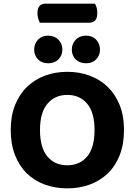

<svg xmlns="http://www.w3.org/2000/svg" viewBox="-20 -1019 740 1056"><path d="M199 -894Q195 -902 190.5 -916Q186 -930 186 -945Q186 -975 198 -987Q210 -999 231 -999H502Q515 -979 515 -948Q515 -918 503 -906Q491 -894 470 -894ZM662 -304Q662 -226 638.5 -166Q615 -106 573 -65.5Q531 -25 474 -4Q417 17 350 17Q283 17 226 -4Q169 -25 127.5 -65.5Q86 -106 62.5 -166Q39 -226 39 -304Q39 -382 63 -441.5Q87 -501 129 -541.5Q171 -582 227.5 -603Q284 -624 350 -624Q416 -624 473 -603Q530 -582 572 -541.5Q614 -501 638 -441.5Q662 -382 662 -304ZM500 -304Q500 -400 459.5 -448.5Q419 -497 350 -497Q282 -497 241 -448.5Q200 -400 200 -304Q200 -207 240.5 -158.5Q281 -110 350 -110Q419 -110 459.5 -158.5Q500 -207 500 -304ZM323 -746Q323 -714 301.5 -692.5Q280 -671 245 -671Q210 -671 189 -692.5Q168 -714 168 -746Q168 -778 189 -800.5Q210 -823 245 -823Q280 -823 301.5 -800.5Q323 -778 323 -746ZM530 -746Q530 -714 509 -692.5Q488 -671 453 -671Q418 -671 396.5 -692.5Q375 -714 375 -746Q375 -778 396.5 -800.5Q418 -823 453 -823Q488 -823 509 -800.5Q530 -778 530 -746Z"/></svg>

Font: Baloo Bhaina 2
Style: Bold
Weight: 700
Designer: Yesha Goshar, Manish Minz, Shuchita Grover and Ek Type
Foundry: Ek Type
Version: Version 1.640;hotconv 1.0.111;makeotfexe 2.5.65597; ttfautoh